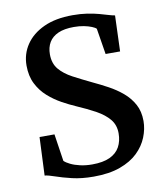

<svg xmlns="http://www.w3.org/2000/svg" viewBox="-85 -821 766 900"><g transform="rotate(-10 298.0 -371.0)"><path d="M288.5 11Q231 11 186 0.2Q141 -10.5 109.8 -21.5Q78.5 -32.5 62 -34L70 -216H141L160.5 -86.5Q170 -77 189 -67.8Q208 -58.5 234.2 -52.5Q260.5 -46.5 291 -46.5Q343 -46.5 375.2 -61.5Q407.5 -76.5 422.8 -104.2Q438 -132 438 -169Q438 -208.5 415.5 -235.8Q393 -263 353.8 -284.8Q314.5 -306.5 263.5 -328.5Q233.5 -341.5 199.5 -360.2Q165.5 -379 135.5 -405.5Q105.5 -432 86.8 -469Q68 -506 68 -556Q68 -611 97.8 -655.2Q127.5 -699.5 183.8 -725.5Q240 -751.5 321 -751.5Q359 -751.5 390.2 -746.8Q421.5 -742 446 -735.2Q470.5 -728.5 488.5 -723Q506.5 -717.5 517.5 -716L511.5 -545.5H442.5L422.5 -669Q417 -675 401.8 -681.2Q386.5 -687.5 365 -691.8Q343.5 -696 317.5 -696Q272 -696 242.8 -683Q213.5 -670 199.2 -646Q185 -622 185 -589Q185 -546 208 -518.2Q231 -490.5 271 -469.2Q311 -448 361 -424Q394.5 -408.5 430 -389.2Q465.5 -370 495.8 -344.5Q526 -319 544.5 -285.2Q563 -251.5 563 -205.5Q563 -167.5 547.5 -128.8Q532 -90 499.5 -58.5Q467 -27 414.8 -8Q362.5 11 288.5 11Z"/></g></svg>

Font: Merriweather 20pt SemiBold
Style: Regular
Weight: 600
Version: Version 2.100